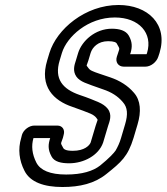

<svg xmlns="http://www.w3.org/2000/svg" viewBox="-20 -718 667 769"><path d="M181 -165C173 -140 171 -120 186 -92C197 -70 225 -64 257 -64C315 -64 375 -95 393 -147L413 -214C418 -230 431 -258 411 -283C402 -294 390 -302 374 -309C360 -315 334 -326 298 -338C232 -361 196 -401 219 -476L228 -506C248 -571 332 -648 440 -648C537 -648 593 -585 569 -506L567 -501H501L503 -506C510 -530 510 -550 496 -575C484 -596 458 -603 428 -603C361 -603 308 -554 293 -506L284 -476C278 -458 270 -434 286 -411C293 -401 305 -393 319 -387C331 -382 358 -372 393 -360C426 -349 452 -333 472 -309C491 -288 493 -260 481 -220L465 -166C459 -145 451 -129 443 -115C437 -106 417 -84 381 -55C353 -33 309 -19 245 -19C180 -19 142 -36 126 -66C108 -101 105 -134 114 -165ZM614 -491 619 -506C654 -621 572 -698 455 -698C321 -698 207 -601 178 -506L169 -476C137 -371 195 -315 270 -290C304 -278 328 -269 342 -263C354 -258 362 -251 365 -247C374 -234 372 -244 363 -214L343 -147C338 -135 318 -114 272 -114C244 -114 237 -120 234 -124C221 -149 223 -138 232 -166L235 -178C241 -198 230 -215 210 -215H117C97 -215 74 -198 68 -178L65 -166C51 -120 57 -75 78 -34C101 12 157 31 230 31C300 31 359 17 406 -21C466 -69 492 -91 515 -166L531 -220C546 -270 544 -316 516 -347C492 -375 460 -395 422 -408C387 -420 361 -428 351 -433C340 -437 336 -443 333 -447C324 -460 326 -450 334 -476L343 -506C350 -528 372 -553 413 -553C437 -553 446 -548 448 -543C461 -520 459 -526 453 -506L448 -491C441 -469 454 -451 476 -451H562C584 -451 607 -469 614 -491Z"/></svg>

Font: DIN Rundschrift
Style: BreitKontKu
Weight: 400
Width: 7
Version: Version 1.027